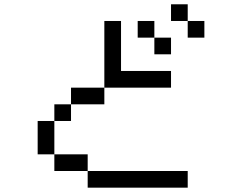

<svg xmlns="http://www.w3.org/2000/svg" viewBox="-20 -866 1040 886"><path d="M461.5 -769.2H538.5V-538.5H769.2V-461.5H461.5ZM461.5 -461.5V-384.6H307.7V-461.5ZM307.7 -384.6V-307.7H230.8V-384.6ZM230.8 -307.7V-153.8H153.8V-307.7ZM230.8 -153.8H384.6V-76.9H230.8ZM384.6 -76.9H846.2V0H384.6ZM846.2 -769.2H923.1V-692.3H846.2ZM769.2 -846.2H846.2V-769.2H769.2ZM692.3 -692.3H769.2V-615.4H692.3ZM615.4 -769.2H692.3V-692.3H615.4Z"/></svg>

Font: Mintsoda - Lime Green 13x16
Style: Regular
Weight: 400
Designer: Mintsoda-15
Version: Version 1.0